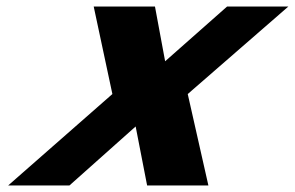

<svg xmlns="http://www.w3.org/2000/svg" viewBox="-20 -566 900 586"><path d="M5 0H192L394 -180L429 0H616L553 -279L860 -546H673L484 -379L453 -546H266L323 -279Z"/></svg>

Font: Passageway
Style: BdSuIt
Weight: 700
Foundry: Ascender Corporation
Version: Version 1.11